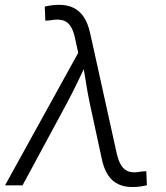

<svg xmlns="http://www.w3.org/2000/svg" viewBox="-37 -754 674 781"><path d="M-16.6 0 281.2 -539.1 268.6 -596.7Q261.7 -630.9 248.8 -649.2Q235.8 -667.5 216.3 -672.1Q196.8 -676.8 168.9 -671.4L147.5 -669.9L145 -727.1Q156.7 -730 171.6 -732.2Q186.5 -734.4 203.6 -734.4Q236.8 -734.4 262 -722.2Q287.1 -710 304 -684.6Q320.8 -659.2 329.6 -619.6L437.5 -131.3Q445.3 -96.7 458 -78.4Q470.7 -60.1 490.2 -55.2Q509.8 -50.3 536.6 -56.2L558.1 -57.6L560.5 -0.5Q548.8 2.4 533.9 4.6Q519 6.8 501.5 6.8Q467.8 6.8 442.9 -5.4Q418 -17.6 401.6 -43Q385.3 -68.4 377 -107.9L328.1 -334Q318.8 -377.9 312.3 -420.9Q305.7 -463.9 298.3 -505.9H319.8Q299.3 -463.9 278.8 -420.7Q258.3 -377.4 234.9 -334L54.7 0Z"/></svg>

Font: Inter 20pt Light
Style: Italic
Weight: 300
Italic angle: -9.3988°
Version: Version 4.001;git-66647c0bb